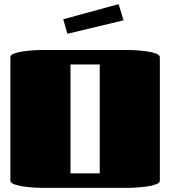

<svg xmlns="http://www.w3.org/2000/svg" viewBox="-20 -906 821 926"><path d="M606 0H175Q166 0 143 -1.5Q120 -3 94 -6.5Q68 -10 49 -17Q30 -24 30 -35V-630Q30 -641 49 -648Q68 -655 94 -658.5Q120 -662 143 -663.5Q166 -665 175 -665H606Q615 -665 638 -663.5Q661 -662 687 -658.5Q713 -655 732 -648Q751 -641 751 -630V-35Q751 -24 732 -17Q713 -10 687 -6.5Q661 -3 638 -1.5Q615 0 606 0ZM320 -70H461V-595H320ZM552 -886 576 -808 305 -743 285 -813Z"/></svg>

Font: Gajraj One
Style: Regular
Weight: 400
Designer: Saurabh Sharma
Foundry: Saurabh Sharma
Version: Version 1.000